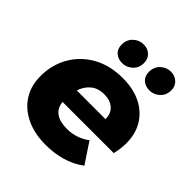

<svg xmlns="http://www.w3.org/2000/svg" viewBox="-208 -905 1055 1055"><g transform="rotate(45 320.0 -377.0)"><path d="M314 9Q227 9 162.5 -21.5Q98 -52 62 -107.5Q26 -163 26 -238Q26 -328 67.5 -399Q109 -470 182.5 -510.5Q256 -551 354 -551Q437 -551 496.5 -521Q556 -491 588.5 -437.5Q621 -384 621 -313Q621 -289 618 -266.5Q615 -244 610 -224H212Q222 -136 335 -136Q371 -136 405 -147.5Q439 -159 466 -180L545 -61Q494 -23 434.5 -7Q375 9 314 9ZM223 -324H446Q446 -368 418.5 -392Q391 -416 345 -416Q297 -416 266.5 -390.5Q236 -365 223 -324ZM505 -606Q473 -606 452 -624.5Q431 -643 431 -676Q431 -715 456.5 -739Q482 -763 516 -763Q547 -763 568.5 -743.5Q590 -724 590 -692Q590 -653 564 -629.5Q538 -606 505 -606ZM293 -606Q261 -606 240 -624.5Q219 -643 219 -676Q219 -715 244.5 -739Q270 -763 304 -763Q336 -763 357 -743.5Q378 -724 378 -692Q378 -653 352 -629.5Q326 -606 293 -606Z"/></g></svg>

Font: Montserrat ExtraBold
Style: Italic
Weight: 800
Italic angle: -11.3°
Designer: Julieta Ulanovsky
Foundry: Julieta Ulanovsky
Version: Version 9.000; ttfautohint (v1.8.4.7-5d5b)